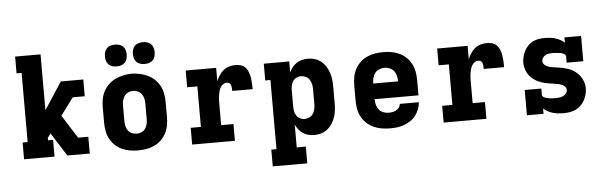

<svg xmlns="http://www.w3.org/2000/svg" viewBox="-56 -961 4311 1369"><g transform="rotate(-5 2100.0 -276.5)"><path d="M84 0V-120H120V-615H84V-735H266V-335L393 -530H554V-410H468L376 -286L481 -120H554V-5L557 0H394L369 -39L288 -167L266 -138V-120H302V0Z M900 8Q870 8 840.5 3Q811 -2 784 -14.5Q757 -27 735 -48Q713 -69 699.5 -95Q686 -121 680.5 -150.5Q675 -180 675 -210V-320Q675 -350 680.5 -379.5Q686 -409 700 -435Q714 -461 736 -482Q758 -503 785 -515.5Q812 -528 841 -534.5Q870 -541 900 -541Q930 -541 959 -534.5Q988 -528 1015 -515.5Q1042 -503 1064 -482Q1086 -461 1100 -435Q1114 -409 1119.5 -379.5Q1125 -350 1125 -320V-210Q1125 -180 1119.5 -150.5Q1114 -121 1100.5 -95Q1087 -69 1065 -48Q1043 -27 1016 -14.5Q989 -2 959.5 3Q930 8 900 8ZM900 -112Q918 -112 935 -119.5Q952 -127 962 -141.5Q972 -156 976 -174Q980 -192 980 -210V-320Q980 -338 976 -356Q972 -374 961.5 -388.5Q951 -403 934 -410.5Q917 -418 899 -418Q881 -418 864.5 -410Q848 -402 838 -387.5Q828 -373 824 -355.5Q820 -338 820 -320V-210Q820 -192 824 -174Q828 -156 838 -141.5Q848 -127 865 -119.5Q882 -112 900 -112ZM1000 -602Q984 -602 968.5 -606.5Q953 -611 942 -622Q931 -633 926.5 -648.5Q922 -664 922 -680Q922 -696 926.5 -711.5Q931 -727 942 -738Q953 -749 968.5 -753.5Q984 -758 1000 -758Q1016 -758 1031.5 -753.5Q1047 -749 1058 -738Q1069 -727 1073.5 -711.5Q1078 -696 1078 -680Q1078 -664 1073.5 -648.5Q1069 -633 1058 -622Q1047 -611 1031.5 -606.5Q1016 -602 1000 -602ZM800 -602Q784 -602 768.5 -606.5Q753 -611 742 -622Q731 -633 726.5 -648.5Q722 -664 722 -680Q722 -696 726.5 -711.5Q731 -727 742 -738Q753 -749 768.5 -753.5Q784 -758 800 -758Q816 -758 831.5 -753.5Q847 -749 858 -738Q869 -727 873.5 -711.5Q878 -696 878 -680Q878 -664 873.5 -648.5Q869 -633 858 -622Q847 -611 831.5 -606.5Q816 -602 800 -602Z M1287 0V-120H1360V-410H1287V-530H1505V-435Q1514 -456 1526.5 -475.5Q1539 -495 1556.5 -509.5Q1574 -524 1596.5 -531Q1619 -538 1642 -538Q1662 -538 1682 -532.5Q1702 -527 1715.5 -511.5Q1729 -496 1736 -476.5Q1743 -457 1746 -437Q1749 -417 1750 -396.5Q1751 -376 1751 -356H1605Q1605 -363 1604.5 -369.5Q1604 -376 1603.5 -383Q1603 -390 1601 -396.5Q1599 -403 1594.5 -408.5Q1590 -414 1583.5 -416Q1577 -418 1570 -418Q1556 -418 1544.5 -409.5Q1533 -401 1526 -389Q1519 -377 1515 -363.5Q1511 -350 1509 -336.5Q1507 -323 1506 -309Q1505 -295 1505 -281V-120H1593V0Z M1846 205V85H1883V-410H1846V-530H2028V-452Q2037 -471 2050.5 -488Q2064 -505 2081.5 -516.5Q2099 -528 2119.5 -533Q2140 -538 2162 -538Q2187 -538 2212 -530.5Q2237 -523 2257 -506.5Q2277 -490 2290.5 -468Q2304 -446 2312 -421.5Q2320 -397 2322.5 -371.5Q2325 -346 2325 -320V-210Q2325 -184 2322.5 -158.5Q2320 -133 2312 -108.5Q2304 -84 2290.5 -62Q2277 -40 2257 -23.5Q2237 -7 2212 0.5Q2187 8 2162 8Q2140 8 2119.5 3Q2099 -2 2081.5 -13.5Q2064 -25 2050.5 -42Q2037 -59 2028 -78V85H2093V205ZM2101 -112Q2119 -112 2135.5 -119.5Q2152 -127 2162 -142Q2172 -157 2176 -174.5Q2180 -192 2180 -210V-320Q2180 -338 2176 -355.5Q2172 -373 2162 -388Q2152 -403 2135.5 -410.5Q2119 -418 2101 -418Q2084 -418 2068 -409.5Q2052 -401 2043 -386.5Q2034 -372 2031 -354.5Q2028 -337 2028 -320V-210Q2028 -193 2031 -175.5Q2034 -158 2043 -143.5Q2052 -129 2068 -120.5Q2084 -112 2101 -112Z M2703 8Q2673 8 2643 3Q2613 -2 2586 -14.5Q2559 -27 2536.5 -47.5Q2514 -68 2500 -94.5Q2486 -121 2480.5 -150.5Q2475 -180 2475 -210V-320Q2475 -350 2480.5 -379.5Q2486 -409 2499.5 -435Q2513 -461 2535 -482Q2557 -503 2584 -515.5Q2611 -528 2640.5 -533Q2670 -538 2700 -538Q2730 -538 2759.5 -533Q2789 -528 2816 -515.5Q2843 -503 2865 -482Q2887 -461 2900.5 -435Q2914 -409 2919.5 -379.5Q2925 -350 2925 -320V-209H2611Q2611 -189 2616 -169.5Q2621 -150 2633 -134.5Q2645 -119 2664 -111.5Q2683 -104 2703 -104Q2717 -104 2731 -106.5Q2745 -109 2757 -116Q2769 -123 2777.5 -134.5Q2786 -146 2787 -160H2923Q2922 -135 2912.5 -110.5Q2903 -86 2887.5 -65.5Q2872 -45 2850 -30.5Q2828 -16 2804 -7Q2780 2 2754.5 5Q2729 8 2703 8ZM2611 -321H2789Q2789 -341 2784.5 -360Q2780 -379 2768.5 -394.5Q2757 -410 2738.5 -418Q2720 -426 2700 -426Q2680 -426 2661.5 -418Q2643 -410 2631.5 -394.5Q2620 -379 2615.5 -359.5Q2611 -340 2611 -321Z M3087 0V-120H3160V-410H3087V-530H3305V-435Q3314 -456 3326.5 -475.5Q3339 -495 3356.5 -509.5Q3374 -524 3396.5 -531Q3419 -538 3442 -538Q3462 -538 3482 -532.5Q3502 -527 3515.5 -511.5Q3529 -496 3536 -476.5Q3543 -457 3546 -437Q3549 -417 3550 -396.5Q3551 -376 3551 -356H3405Q3405 -363 3404.5 -369.5Q3404 -376 3403.5 -383Q3403 -390 3401 -396.5Q3399 -403 3394.5 -408.5Q3390 -414 3383.5 -416Q3377 -418 3370 -418Q3356 -418 3344.5 -409.5Q3333 -401 3326 -389Q3319 -377 3315 -363.5Q3311 -350 3309 -336.5Q3307 -323 3306 -309Q3305 -295 3305 -281V-120H3393V0Z M3944 8Q3925 8 3906 6Q3887 4 3868.5 -1.5Q3850 -7 3833 -16Q3816 -25 3802 -38V0H3683V-181H3802V-136Q3802 -127 3809.5 -121.5Q3817 -116 3825.5 -113Q3834 -110 3843 -108.5Q3852 -107 3860.5 -106Q3869 -105 3878 -104.5Q3887 -104 3896 -104Q3910 -104 3924 -105.5Q3938 -107 3950.5 -113Q3963 -119 3972.5 -130Q3982 -141 3982 -155Q3982 -170 3971 -180.5Q3960 -191 3946.5 -196Q3933 -201 3918.5 -203.5Q3904 -206 3890 -208Q3876 -210 3861.5 -212.5Q3847 -215 3833 -218Q3819 -221 3805.5 -225.5Q3792 -230 3779 -236.5Q3766 -243 3754.5 -251.5Q3743 -260 3732.5 -270.5Q3722 -281 3714 -293Q3706 -305 3701 -318.5Q3696 -332 3693 -346Q3690 -360 3690 -375Q3690 -397 3695.5 -418.5Q3701 -440 3711 -459.5Q3721 -479 3736.5 -495Q3752 -511 3771.5 -521Q3791 -531 3813 -534.5Q3835 -538 3857 -538Q3876 -538 3895 -536Q3914 -534 3932 -528.5Q3950 -523 3967 -514Q3984 -505 3998 -492V-530H4117V-349H3998V-394Q3998 -403 3990.5 -408.5Q3983 -414 3974.5 -417Q3966 -420 3957.5 -421.5Q3949 -423 3940 -424Q3931 -425 3922.5 -425.5Q3914 -426 3905 -426Q3892 -426 3878.5 -424.5Q3865 -423 3853.5 -417Q3842 -411 3834 -399.5Q3826 -388 3826 -375Q3826 -361 3836.5 -350Q3847 -339 3861 -334Q3875 -329 3889 -326.5Q3903 -324 3917.5 -322Q3932 -320 3946 -318Q3960 -316 3974 -312.5Q3988 -309 4002 -304.5Q4016 -300 4029 -293.5Q4042 -287 4053.5 -278.5Q4065 -270 4075 -259.5Q4085 -249 4093 -237Q4101 -225 4106.5 -211.5Q4112 -198 4115 -184Q4118 -170 4118 -156Q4118 -133 4112 -111Q4106 -89 4095.5 -69.5Q4085 -50 4068.5 -34Q4052 -18 4031.5 -8.5Q4011 1 3989 4.5Q3967 8 3944 8Z"/></g></svg>

Font: Iosevka Slab Heavy Extended
Style: Regular
Weight: 900
Width: 7
Monospace: yes
Designer: Belleve Invis
Foundry: Belleve Invis
Version: Version 11.1.0; ttfautohint (v1.8.3)